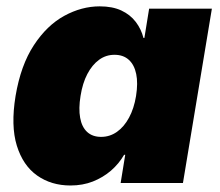

<svg xmlns="http://www.w3.org/2000/svg" viewBox="-20 -568 682 596"><path d="M198.7 7.8Q139.2 7.8 95.2 -23.2Q51.3 -54.2 32.2 -116Q13.2 -177.7 28.3 -270Q44.4 -365.7 85 -427.5Q125.5 -489.3 179.4 -518.8Q233.4 -548.3 289.6 -548.3Q329.1 -548.3 356.7 -535.4Q384.3 -522.5 401.4 -500Q418.5 -477.5 425.3 -450.2H428.2L442.9 -541H637.7L547.9 0H354.5L368.7 -87.4H365.2Q349.1 -59.6 324.5 -38.3Q299.8 -17.1 268.3 -4.6Q236.8 7.8 198.7 7.8ZM293.9 -143.1Q320.8 -143.1 343 -158.7Q365.2 -174.3 380.6 -202.9Q396 -231.4 402.3 -270Q408.7 -310.1 402.8 -338.4Q397 -366.7 379.9 -382.3Q362.8 -397.9 335.4 -397.9Q308.6 -397.9 287.4 -382.3Q266.1 -366.7 251.2 -338.4Q236.3 -310.1 230 -270Q223.6 -231 228.8 -202.4Q233.9 -173.8 250.5 -158.4Q267.1 -143.1 293.9 -143.1Z"/></svg>

Font: Inter 17pt Black
Style: Italic
Weight: 900
Italic angle: -9.3988°
Version: Version 4.001;git-66647c0bb